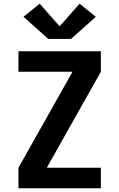

<svg xmlns="http://www.w3.org/2000/svg" viewBox="-20 -1010 640 1030"><path d="M79 0V-110L369 -625H79V-735H521V-625L231 -110H521V0ZM239 -801 106 -920 193 -990 300 -869 407 -990 494 -920 418 -852 361 -801Z"/></svg>

Font: Iosevka Custom XBdEx
Style: Regular
Weight: 800
Width: 7
Monospace: yes
Designer: Belleve Invis
Foundry: Belleve Invis
Version: Version 11.2.4; ttfautohint (v1.8.4)